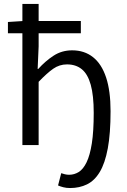

<svg xmlns="http://www.w3.org/2000/svg" viewBox="-20 -732 640 969"><path d="M334 217Q315 217 299.5 213Q284 209 273 204L289 142Q297 145 307.5 147.5Q318 150 329 150Q355 150 377.5 136Q400 122 417 87Q434 52 443.5 -8.5Q453 -69 453 -162Q453 -250 438 -304Q423 -358 393 -382.5Q363 -407 318 -407Q280 -407 248.5 -385Q217 -363 175 -319V0H93V-712H175V-498L170 -384H173Q209 -424 250.5 -451Q292 -478 344 -478Q406 -478 449.5 -443.5Q493 -409 515.5 -341Q538 -273 538 -171Q538 -58 524 17Q510 92 483.5 136Q457 180 419 198.5Q381 217 334 217ZM20 -564V-621L98 -626H388V-564Z"/></svg>

Font: Source Code Variable
Style: Regular
Weight: 400
Monospace: yes
Designer: Paul D. Hunt, Teo Tuominen
Foundry: Adobe Systems Incorporated
Version: Version 1.010;hotconv 1.0.106;makeotfexe 2.5.65593